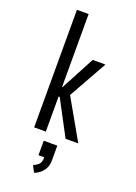

<svg xmlns="http://www.w3.org/2000/svg" viewBox="-184 -822 818 1151"><g transform="rotate(20 225.0 -247.0)"><path d="M97.5 0V-750H172V-285H175L289 -500H370.5L233.5 -256L379 0H298L179 -224H172V0ZM179 148V55.5H265.5V148Q265.5 182.5 252.2 204.8Q239 227 221.2 239.5Q203.5 252 190 256L168 214Q182 210.5 199 196.5Q216 182.5 216 148Z"/></g></svg>

Font: Trispace Condensed Light
Style: Regular
Weight: 300
Width: 3
Designer: Tyler Finck
Foundry: Etcetera Type Company
Version: Version 1.210; ttfautohint (v1.8.3)